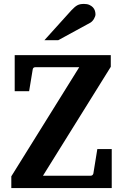

<svg xmlns="http://www.w3.org/2000/svg" viewBox="-20 -949 621 969"><path d="M37.1 0V-59.1L379.9 -609.9H159.2Q146.5 -609.9 145 -598.1L127 -488.8H54.2V-670.9H539.1V-611.8L196.8 -62H436Q448.2 -62 451.2 -73.2L471.2 -196.8H543.9V0ZM461.9 -876.5Q461.9 -871.6 459.7 -865.5Q457.5 -859.4 454.1 -853.5Q450.7 -847.7 445.8 -842.5Q440.9 -837.4 436 -834.5L273.9 -746.1H204.1L340.8 -897.5Q349.6 -906.7 356.7 -912.8Q363.8 -918.9 370.8 -922.6Q377.9 -926.3 385.7 -927.7Q393.6 -929.2 403.8 -929.2Q419.9 -929.2 430.9 -924.3Q441.9 -919.4 449 -911.9Q456.1 -904.3 459 -894.8Q461.9 -885.3 461.9 -876.5Z"/></svg>

Font: Charis SIL Phon
Style: Bold
Weight: 700
Foundry: SIL International
Version: Version 5.000